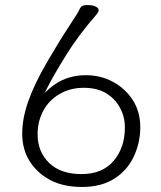

<svg xmlns="http://www.w3.org/2000/svg" viewBox="-20 -729 640 761"><path d="M362 -671Q291 -590 241 -509Q191 -428 169 -384L157 -361L176 -378Q236 -431 320 -431Q379 -431 428 -404.5Q477 -378 506.5 -332Q536 -286 536 -224.5Q536 -163 510 -108Q484 -53 432.5 -20.5Q381 12 305.5 12Q230 12 178 -16Q126 -44 97 -91Q68 -138 68 -199Q68 -260 92.5 -329Q117 -398 166 -482Q215 -566 252.5 -623Q290 -680 293 -687.5Q296 -695 300 -700Q305 -709 326.5 -709Q348 -709 359.5 -703Q371 -697 371 -689Q371 -681 362 -671ZM129 -197Q129 -128 174.5 -83.5Q220 -39 303 -39Q386 -39 430.5 -91.5Q475 -144 475 -224Q475 -266 455.5 -302Q436 -338 400.5 -359.5Q365 -381 311.5 -381Q258 -381 215.5 -356Q173 -331 151 -289Q129 -247 129 -197Z"/></svg>

Font: Moon Stars Kai T HW Light
Style: Regular
Weight: 300
Designer: GuiWonder
Version: Version 1.101